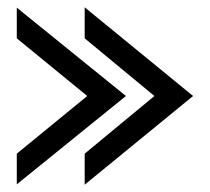

<svg xmlns="http://www.w3.org/2000/svg" viewBox="-20 -545 575 526"><path d="M26 -40 325 -282 26 -524V-440L219 -282L26 -124ZM212 -39 509 -282 212 -525V-440L403 -282L212 -124Z"/></svg>

Font: Charger
Style: Bd
Weight: 400
Designer: Jasper
Foundry: Cannot Into Space Fonts
Version: Version 0.98